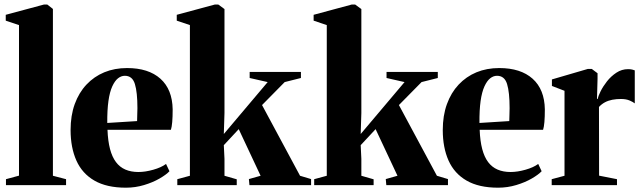

<svg xmlns="http://www.w3.org/2000/svg" viewBox="-20 -838 2913 869"><path d="M66 -43V-724.5L6 -744.5V-771L179 -817.5H194L219.5 -797.5V-42.5L279 -27V0H7V-27Z M550 11.5Q463 11.5 407.5 -20.5Q352 -52.5 325.8 -111.2Q299.5 -170 299.5 -249.5Q299.5 -315 318.2 -366.8Q337 -418.5 371.2 -455Q405.5 -491.5 452 -510.8Q498.5 -530 555 -530Q652 -530 706 -481.8Q760 -433.5 761.5 -343Q761.5 -309 759.5 -285.8Q757.5 -262.5 753.5 -250.5H466.5Q468.5 -199.5 478 -163.5Q487.5 -127.5 504.8 -104.5Q522 -81.5 547.5 -70.5Q573 -59.5 606.5 -59.5Q637.5 -59.5 673.8 -69.8Q710 -80 731.5 -96L747 -63Q732.5 -47.5 702.2 -30Q672 -12.5 632.2 -0.5Q592.5 11.5 550 11.5ZM465.5 -281.5 600.5 -290Q601 -305.5 601.2 -319.2Q601.5 -333 602 -348.5Q602 -420.5 590.5 -457.8Q579 -495 545 -495Q528.5 -495 514 -483.5Q499.5 -472 488 -446.8Q476.5 -421.5 470.8 -380.8Q465 -340 465.5 -281.5Z M782.5 0V-27L839.5 -42.5V-724.5L780 -744.5V-771L952.5 -817.5H968L996 -797V-326.5L993 -231.5L1191.5 -466.5L1110 -485V-512.5H1342V-485L1268.5 -466.5L1166 -362.5L1338 -42.5L1388 -27.5V0H1109L1106.5 -27.5L1159.5 -42.5L1060.5 -253.5L993 -181L996 -119V-42.5L1051.5 -26.5V0Z M1402 0V-27L1459 -42.5V-724.5L1399.5 -744.5V-771L1572 -817.5H1587.5L1615.5 -797V-326.5L1612.5 -231.5L1811 -466.5L1729.5 -485V-512.5H1961.5V-485L1888 -466.5L1785.5 -362.5L1957.5 -42.5L2007.5 -27.5V0H1728.5L1726 -27.5L1779 -42.5L1680 -253.5L1612.5 -181L1615.5 -119V-42.5L1671 -26.5V0Z M2234.5 11.5Q2147.5 11.5 2092 -20.5Q2036.5 -52.5 2010.2 -111.2Q1984 -170 1984 -249.5Q1984 -315 2002.8 -366.8Q2021.5 -418.5 2055.8 -455Q2090 -491.5 2136.5 -510.8Q2183 -530 2239.5 -530Q2336.5 -530 2390.5 -481.8Q2444.5 -433.5 2446 -343Q2446 -309 2444 -285.8Q2442 -262.5 2438 -250.5H2151Q2153 -199.5 2162.5 -163.5Q2172 -127.5 2189.2 -104.5Q2206.5 -81.5 2232 -70.5Q2257.5 -59.5 2291 -59.5Q2322 -59.5 2358.2 -69.8Q2394.5 -80 2416 -96L2431.5 -63Q2417 -47.5 2386.8 -30Q2356.5 -12.5 2316.8 -0.5Q2277 11.5 2234.5 11.5ZM2150 -281.5 2285 -290Q2285.5 -305.5 2285.8 -319.2Q2286 -333 2286.5 -348.5Q2286.5 -420.5 2275 -457.8Q2263.5 -495 2229.5 -495Q2213 -495 2198.5 -483.5Q2184 -472 2172.5 -446.8Q2161 -421.5 2155.2 -380.8Q2149.5 -340 2150 -281.5Z M2477 0V-27L2535 -42.5V-427L2478 -449V-478.5L2640.5 -526H2658.5L2684.5 -506.5V-481L2682 -389.5L2685 -390.5Q2687.5 -402.5 2698.2 -424.5Q2709 -446.5 2727.2 -469.8Q2745.5 -493 2769.8 -509Q2794 -525 2822.5 -525Q2834 -525 2841.2 -523.2Q2848.5 -521.5 2853 -519.5V-370Q2846 -376 2830 -383Q2814 -390 2791 -390Q2769.5 -390 2751.2 -386.5Q2733 -383 2718 -375Q2703 -367 2691 -354L2691.5 -43L2772.5 -27V0Z"/></svg>

Font: Merriweather 120pt ExtraBold
Style: Regular
Weight: 800
Version: Version 2.100